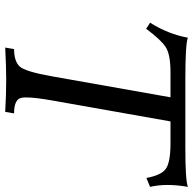

<svg xmlns="http://www.w3.org/2000/svg" viewBox="-22 -721 743 739"><g transform="rotate(90 349.5 -351.5)"><path d="M410.6 0Q344.7 -3.9 286.6 -3.9Q236.8 -3.9 163.1 0L168.9 -34.2Q214.4 -34.2 234.9 -54.7Q255.4 -75.2 273.9 -180.7L354.5 -636.2H257.8Q189 -636.2 160.6 -617.4Q132.3 -598.6 90.8 -542.5L67.4 -557.6Q111.8 -628.4 125 -703.1Q149.9 -693.4 285.6 -693.4H548.8Q673.8 -693.4 699.2 -703.1Q691.9 -661.6 691.9 -625Q691.9 -588.9 699.2 -557.6L665 -543.5Q654.8 -598.6 631.6 -616.9Q608.4 -635.3 538.1 -636.2H447.3L366.7 -180.7Q355 -114.3 355 -81.5Q355 -62 359.4 -54.7Q370.1 -34.2 416.5 -34.2Z"/></g></svg>

Font: Kelvinch
Style: Italic
Weight: 400
Italic angle: -10°
Designer: Paul James Miller
Foundry: High-Logic / Made with FontCreator
Version: Version 3.40;July 22, 2017;FontCreator 11.0.0.2388 64-bit